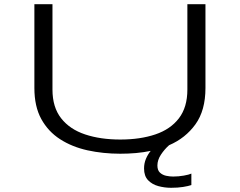

<svg xmlns="http://www.w3.org/2000/svg" viewBox="-20 -720 1140 913"><path d="M552 11Q470 11 396.2 -5.2Q322.5 -21.5 265.8 -58Q209 -94.5 176.2 -154.2Q143.5 -214 143.5 -301.5V-700H229.5V-294Q229.5 -210 270.8 -157.5Q312 -105 384.8 -80.8Q457.5 -56.5 552 -56.5Q646.5 -56.5 718.5 -80.8Q790.5 -105 830.8 -157.5Q871 -210 871 -294V-700H957V-301.5Q957 -195 909.5 -129Q862 -63 784 -29.5Q762 -10 745.2 15.5Q728.5 41 728.5 67Q728.5 89.5 740.5 100.8Q752.5 112 769.8 115.8Q787 119.5 803.5 119.5Q829 119.5 854.2 115Q879.5 110.5 890 105.5V160Q875.5 165 850.5 169Q825.5 173 793.5 173Q762.5 173 733 165Q703.5 157 684.2 137Q665 117 665 81Q665 56.5 674 35.2Q683 14 696.5 -2.5Q663 4.5 626.5 7.8Q590 11 552 11Z"/></svg>

Font: Trispace Expanded Light
Style: Regular
Weight: 300
Width: 7
Designer: Tyler Finck
Foundry: Etcetera Type Company
Version: Version 1.210; ttfautohint (v1.8.3)